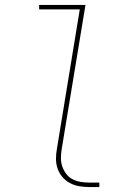

<svg xmlns="http://www.w3.org/2000/svg" viewBox="-20 -755 540 775"><path d="M340 0Q319 0 299 -3.5Q279 -7 261.5 -16.5Q244 -26 231.5 -41Q219 -56 212.5 -74.5Q206 -93 206 -114Q206 -135 210 -156L302 -717H138V-735H325L229 -153Q226 -135 226 -117Q226 -99 231.5 -83Q237 -67 247 -53.5Q257 -40 272 -32Q287 -24 304.5 -21Q322 -18 340 -18H381V0Z"/></svg>

Font: Iosevka Curly Thin
Style: Italic
Weight: 100
Italic angle: -9°
Monospace: yes
Designer: Belleve Invis
Foundry: Belleve Invis
Version: Version 22.1.2; ttfautohint (v1.8.4)